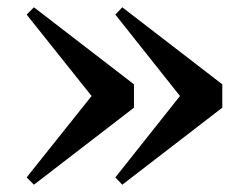

<svg xmlns="http://www.w3.org/2000/svg" viewBox="-20 -549 657 526"><path d="M315 -529 589 -318V-254L315 -43L296 -63L504 -325V-247L296 -509ZM73 -529 347 -318V-254L73 -43L53 -63L262 -325V-247L53 -509Z"/></svg>

Font: Noto Serif TC ExtraLight Black
Style: Regular
Weight: 900
Version: Version 2.003-H1;hotconv 1.1.1;makeotfexe 2.6.0